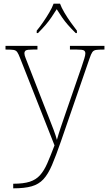

<svg xmlns="http://www.w3.org/2000/svg" viewBox="-20 -786 589 1046"><path d="M52 215Q108 215 142 204Q176 193 198 168.5Q220 144 237.5 104Q255 64 277 6L90 -468Q81 -492 74 -502Q67 -512 54 -514Q41 -516 13 -516H10V-536H184V-516H159Q128 -516 120.5 -511Q113 -506 113 -495Q113 -485 120.5 -467Q128 -449 144 -407L220 -212Q232 -181 246 -146Q260 -111 272 -79Q284 -47 290 -24Q299 -56 310.5 -90.5Q322 -125 338 -171L425 -423Q433 -447 439 -466Q445 -485 445 -495Q445 -506 437.5 -511Q430 -516 399 -516H361V-536H549V-516H545Q517 -516 503.5 -514Q490 -512 483 -502Q476 -492 468 -468L312 -16Q285 62 263.5 112.5Q242 163 216.5 190.5Q191 218 152.5 229Q114 240 53 240H52ZM180 -619Q196 -638 214 -664Q232 -690 248 -717Q264 -744 272 -766H307Q315 -744 331 -717Q347 -690 365.5 -664Q384 -638 399 -619V-606H392Q367 -631 349.5 -651Q332 -671 318 -691.5Q304 -712 289 -736Q274 -712 260 -691.5Q246 -671 229 -651Q212 -631 187 -606H180Z"/></svg>

Font: Noto Serif Ethiopic Thin
Style: Regular
Weight: 250
Version: Version 2.102